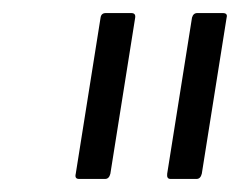

<svg xmlns="http://www.w3.org/2000/svg" viewBox="-20 -703 367 294"><path d="M241 -429Q235 -429 236 -437L274 -676Q276 -683 282 -683H321Q329 -683 327 -676L289 -437Q287 -429 281 -429ZM101 -429Q94 -429 96 -437L134 -676Q135 -683 142 -683H181Q188 -683 187 -676L149 -437Q147 -429 141 -429Z"/></svg>

Font: Sofia Sans Light
Style: Italic
Weight: 300
Italic angle: -9°
Version: Version 4.100-B